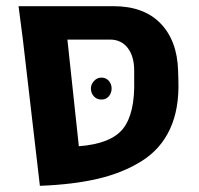

<svg xmlns="http://www.w3.org/2000/svg" viewBox="-20 -591 645 621"><path d="M557 -330Q560 -239 530 -174Q500 -109 439 -70.5Q378 -32 297.5 -13Q217 6 109 10L54 -463L40 -571H347Q445 -571 499 -515.5Q553 -460 556 -363ZM235 -118Q340 -126 378.5 -175.5Q417 -225 414 -333V-363Q414 -409 393 -436Q372 -463 336 -463H198ZM308 -340Q323 -340 332 -329.5Q341 -319 341 -305Q341 -290 332 -279.5Q323 -269 308 -269Q293 -269 283.5 -279.5Q274 -290 274 -305Q274 -318 284 -329Q294 -340 308 -340Z"/></svg>

Font: Assistant
Style: Bold
Weight: 700
Designer: Hebrew By Ben Nathan, Latin by Paul Hunt
Version: Version 2.001;PS 002.001;hotconv 1.0.88;makeotf.lib2.5.64775